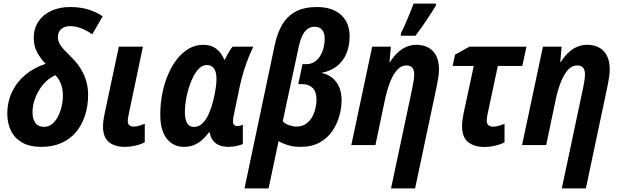

<svg xmlns="http://www.w3.org/2000/svg" viewBox="-20 -804 3436 1064"><path d="M210 9.8Q144 9.8 102.3 -14.4Q60.5 -38.6 40.5 -79.8Q20.5 -121.1 20.5 -172.9Q20.5 -240.2 47.1 -295.4Q73.7 -350.6 121.3 -390.1Q168.9 -429.7 232.9 -450.2Q203.6 -480.5 185.3 -515.1Q167 -549.8 167 -591.8Q167 -647 193.6 -685.8Q220.2 -724.6 265.9 -744.9Q311.5 -765.1 369.1 -765.1Q426.3 -765.1 470.7 -751Q515.1 -736.8 548.8 -713.4L491.2 -613.8Q459 -636.2 428.5 -647.7Q397.9 -659.2 368.2 -659.2Q339.4 -659.2 320.1 -643.8Q300.8 -628.4 300.8 -598.1Q300.8 -578.6 310.3 -561.3Q319.8 -543.9 337.4 -525.9Q355 -507.8 377.9 -484.9Q407.2 -455.6 427.2 -423.1Q447.3 -390.6 457.8 -355Q468.3 -319.3 468.3 -279.3Q468.3 -216.8 451.2 -164.1Q434.1 -111.3 401.4 -72.3Q368.7 -33.2 320.6 -11.7Q272.5 9.8 210 9.8ZM223.1 -101.1Q249 -101.1 268.6 -116.9Q288.1 -132.8 301.5 -158.7Q314.9 -184.6 321.8 -214.8Q328.6 -245.1 328.6 -273.4Q328.6 -310.1 317.9 -338.4Q307.1 -366.7 287.1 -387.2Q260.3 -376 237.1 -354.5Q213.9 -333 196.8 -304.7Q179.7 -276.4 169.9 -244.9Q160.2 -213.4 160.2 -181.6Q160.2 -145 175.8 -123Q191.4 -101.1 223.1 -101.1Z M671.4 9.8Q615.2 9.8 583 -17.1Q550.8 -43.9 550.8 -103Q550.8 -116.7 553.2 -135.7Q555.7 -154.8 561 -180.2L638.7 -545.4H772L692.9 -168.9Q690.4 -158.2 689.2 -149.2Q688 -140.1 688 -133.3Q688 -118.2 696.3 -110.4Q704.6 -102.5 719.7 -102.5Q734.4 -102.5 749.8 -106.9Q765.1 -111.3 782.2 -118.2V-15.6Q760.3 -3.9 731.2 2.9Q702.1 9.8 671.4 9.8Z M999 9.8Q940.9 9.8 904.5 -35.2Q868.2 -80.1 868.2 -168Q868.2 -226.6 878.9 -282.7Q889.6 -338.9 910.2 -388.2Q930.7 -437.5 960 -475.1Q989.3 -512.7 1026.1 -534.2Q1063 -555.7 1106.4 -555.7Q1149.9 -555.7 1178.5 -533.9Q1207 -512.2 1222.7 -473.6H1226.1Q1231.9 -486.3 1239 -499.5Q1246.1 -512.7 1253.9 -524.9Q1261.7 -537.1 1269.5 -545.4H1383.8Q1371.6 -520 1357.9 -486.6Q1344.2 -453.1 1332 -414.1Q1319.8 -375 1310.5 -333L1276.4 -170.4Q1273.9 -160.2 1272.5 -150.1Q1271 -140.1 1271 -132.8Q1271 -117.7 1277.6 -111.6Q1284.2 -105.5 1295.4 -105.5Q1301.8 -105.5 1310.1 -107.4Q1318.4 -109.4 1325.7 -112.8V-5.4Q1312 0 1290.3 4.9Q1268.6 9.8 1248 9.8Q1212.4 9.8 1190.2 -1.2Q1168 -12.2 1156.7 -30.5Q1145.5 -48.8 1142.1 -70.8H1138.7Q1121.1 -47.9 1101.1 -29.5Q1081.1 -11.2 1056.2 -0.7Q1031.2 9.8 999 9.8ZM1055.2 -100.6Q1082.5 -100.6 1103 -121.3Q1123.5 -142.1 1137.9 -175Q1152.3 -208 1161.1 -243.7Q1169.9 -280.3 1174.8 -311.3Q1179.7 -342.3 1179.7 -366.7Q1179.7 -403.3 1166.5 -423.6Q1153.3 -443.8 1126.5 -443.8Q1104 -443.8 1085.2 -426.3Q1066.4 -408.7 1051.5 -379.9Q1036.6 -351.1 1026.1 -316.4Q1015.6 -281.7 1010 -247.1Q1004.4 -212.4 1004.4 -183.6Q1004.4 -141.6 1017.1 -121.1Q1029.8 -100.6 1055.2 -100.6Z M1335 240.2 1502.9 -556.6Q1517.6 -624.5 1546.1 -670.9Q1574.7 -717.3 1621.3 -741.2Q1668 -765.1 1737.3 -765.1Q1794.9 -765.1 1835.2 -745.1Q1875.5 -725.1 1896.5 -689Q1917.5 -652.8 1917.5 -604Q1917.5 -549.3 1899.7 -507.1Q1881.8 -464.8 1847.2 -437.5Q1812.5 -410.2 1760.7 -399.9Q1813 -390.1 1843 -349.9Q1873 -309.6 1873 -249.5Q1873 -208 1860.8 -162.8Q1848.6 -117.7 1822 -78.4Q1795.4 -39.1 1752 -14.6Q1708.5 9.8 1645.5 9.8Q1604 9.8 1573.5 -0.2Q1543 -10.3 1523.9 -22L1468.3 240.2ZM1622.1 -102.5Q1651.9 -102.5 1673.1 -116.2Q1694.3 -129.9 1707.8 -152.3Q1721.2 -174.8 1727.5 -200.9Q1733.9 -227.1 1733.9 -252Q1733.9 -295.4 1712.6 -316.7Q1691.4 -337.9 1654.8 -337.9H1632.8L1656.2 -448.7H1678.7Q1702.6 -448.7 1721.4 -460.4Q1740.2 -472.2 1753.2 -492.2Q1766.1 -512.2 1772.7 -537.8Q1779.3 -563.5 1779.3 -590.8Q1779.3 -622.1 1764.6 -638.9Q1750 -655.8 1723.6 -655.8Q1702.6 -655.8 1686 -644.8Q1669.4 -633.8 1657 -609.6Q1644.5 -585.4 1635.7 -545.9L1546.9 -132.3Q1559.1 -118.2 1581.3 -110.4Q1603.5 -102.5 1622.1 -102.5Z M2147 240.2 2265.6 -319.3Q2269.5 -339.4 2272.5 -357.9Q2275.4 -376.5 2275.4 -391.1Q2275.4 -416.5 2264.9 -429Q2254.4 -441.4 2231.9 -441.4Q2203.6 -441.4 2181.4 -417.2Q2159.2 -393.1 2142.6 -351.3Q2126 -309.6 2114.3 -256.8L2060.5 0H1926.8L2042.5 -545.4H2146L2138.7 -460.9H2142.1Q2160.2 -489.7 2182.1 -511Q2204.1 -532.2 2230.5 -543.9Q2256.8 -555.7 2287.6 -555.7Q2325.2 -555.7 2353.5 -540.5Q2381.8 -525.4 2397.2 -495.1Q2412.6 -464.8 2412.6 -418.9Q2412.6 -400.9 2409.4 -378.2Q2406.2 -355.5 2400.9 -329.6L2280.3 240.2ZM2200.7 -606 2202.1 -620.1Q2210 -634.8 2219.5 -656.2Q2229 -677.7 2239 -701.4Q2249 -725.1 2257.6 -746.8Q2266.1 -768.6 2272 -784.2H2396.5L2395.5 -773.4Q2385.7 -756.8 2372.1 -735.6Q2358.4 -714.4 2343 -691.4Q2327.6 -668.5 2312.3 -646.5Q2296.9 -624.5 2282.2 -606Z M2664.1 10.3Q2606.4 10.3 2573.5 -17.1Q2540.5 -44.4 2540.5 -105.5Q2540.5 -120.1 2542.7 -137.9Q2544.9 -155.8 2548.8 -175.3L2605.5 -438.5H2488.3L2501.5 -501L2581.5 -545.4H2897.5L2874.5 -438.5H2738.8L2681.2 -168Q2679.7 -159.2 2678.5 -150.9Q2677.2 -142.6 2677.2 -135.7Q2677.2 -118.7 2686.5 -110.4Q2695.8 -102.1 2712.9 -102.1Q2727.5 -102.1 2743.4 -106.7Q2759.3 -111.3 2775.9 -117.7V-15.1Q2753.4 -3.4 2724.1 3.4Q2694.8 10.3 2664.1 10.3Z M3093.3 240.2 3211.9 -319.3Q3215.8 -339.4 3218.8 -357.9Q3221.7 -376.5 3221.7 -391.1Q3221.7 -416.5 3211.2 -429Q3200.7 -441.4 3178.2 -441.4Q3149.9 -441.4 3127.7 -417.2Q3105.5 -393.1 3088.9 -351.3Q3072.3 -309.6 3060.5 -256.8L3006.8 0H2873L2988.8 -545.4H3092.3L3085 -460.9H3088.4Q3106.4 -489.7 3128.4 -511Q3150.4 -532.2 3176.8 -543.9Q3203.1 -555.7 3233.9 -555.7Q3271.5 -555.7 3299.8 -540.5Q3328.1 -525.4 3343.5 -495.1Q3358.9 -464.8 3358.9 -418.9Q3358.9 -400.9 3355.7 -378.2Q3352.5 -355.5 3347.2 -329.6L3226.6 240.2Z"/></svg>

Font: Open Sans SemiCondensed
Style: Bold Italic
Weight: 700
Width: 4
Italic angle: -12°
Designer: Monotype Design Team
Foundry: Monotype Imaging Inc.
Version: Version 3.003